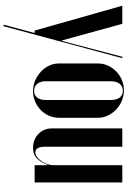

<svg xmlns="http://www.w3.org/2000/svg" viewBox="162 -706 719 1084"><g transform="rotate(90 522.0 -164.5)"><path d="M12.8 -495 153.2 0H167L119.8 175H128.5L309 -495H301L219.2 -183L211 -153.8H209L200.8 -183L115 -495Z M490.8 -504Q521.8 -504 550 -492.1Q578.3 -480.1 599.3 -459.9Q620.2 -439.8 632.9 -413.3Q645.5 -386.9 645.5 -357.2V-137Q645.5 -107.5 633.6 -80.7Q621.7 -53.9 601.1 -34.1Q580.5 -14.2 553 -2.6Q525.5 9 495 9Q463.2 9 435.3 -3Q407.3 -15 385.8 -34.9Q364.2 -54.8 351.5 -81.1Q338.8 -107.4 338.8 -137V-357.2Q338.8 -386.7 350.7 -413.5Q362.7 -440.2 383.5 -460.5Q404.2 -480.8 431.9 -492.4Q459.5 -504 490.8 -504ZM492.8 -498Q468.2 -498 453.8 -479.9Q439.2 -461.8 439.2 -431.5V-62.8Q439.2 -32.5 453.8 -14.8Q468.3 3 493.5 3Q518 3 531.5 -14.2Q545 -31.5 545 -62.8V-431.5Q545 -462.8 531.1 -480.4Q517.2 -498 492.8 -498Z M911 -72.8H913V-42.8V0H1010.5V-495H913V-105.5Q913 -88 906.5 -70.1Q900 -52.2 889.6 -37.5Q879.2 -22.8 866.4 -13.2Q853.5 -3.8 840.8 -3.8Q825.2 -3.8 817.1 -17.1Q809 -30.5 809 -57.8V-495H705.5V-95.2Q705.5 -73.5 714 -54.2Q722.5 -35 737.2 -20.9Q752 -6.8 772.2 1.1Q792.5 9 815.5 9Q850.2 9 872.2 -10.2Q894.2 -29.5 911 -72.8Z"/></g></svg>

Font: Moniqa Black
Style: Regular
Weight: 900
Designer: Rajesh Rajput
Foundry: Rajesh Rajput
Version: Version 1.000